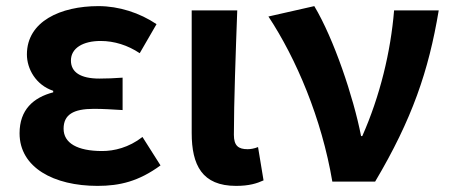

<svg xmlns="http://www.w3.org/2000/svg" viewBox="-20 -594 1474 628"><path d="M299 14C372 14 434 -1 505 -53L446 -146C401 -111 353 -100 314 -100C233 -100 188 -126 188 -173C188 -219 220 -238 287 -238C317 -238 348 -236 381 -234V-340C355 -338 328 -337 305 -337C243 -337 212 -358 212 -396C212 -437 252 -460 309 -460C354 -460 398 -446 437 -420L492 -515C437 -552 369 -574 302 -574C178 -574 68 -524 68 -416C68 -369 97 -316 154 -297V-292C89 -275 44 -235 44 -158C44 -46 156 14 299 14Z M752 14C795 14 820 6 842 -4L824 -113C812 -108 799 -106 790 -106C760 -106 745 -117 745 -153C745 -258 751 -423 756 -560H607V-159C607 -54 641 14 752 14Z M1067 0H1207C1328 -204 1382 -362 1415 -560H1269C1258 -425 1223 -280 1165 -149H1161C1136 -277 1072 -467 1008 -574L858 -540C949 -402 1032 -207 1067 0Z"/></svg>

Font: Noto Sans Mono CJK TC
Style: Bold
Weight: 700
Designer: Ryoko NISHIZUKA 西塚涼子 (kana, bopomofo & ideographs); Paul D. Hunt (Latin, Greek & Cyrillic); Sandoll Communications 산돌커뮤니
Foundry: Adobe
Version: Version 2.004;hotconv 1.0.118;makeotfexe 2.5.65603